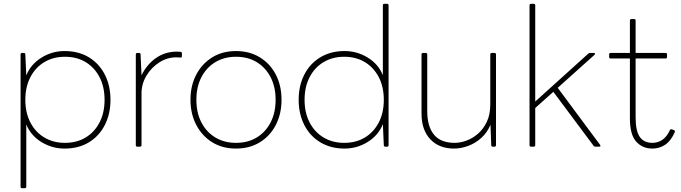

<svg xmlns="http://www.w3.org/2000/svg" viewBox="-20 -770 3575 1008"><path d="M96 218Q88 218 88 210V-484Q88 -492 96 -492H105Q113 -492 113 -484L118 -374Q141 -432 197 -467Q253 -502 319 -502Q393 -502 447 -469Q501 -436 530.5 -378Q560 -320 560 -246Q560 -172 530.5 -114Q501 -56 447 -23Q393 10 319 10Q253 10 197 -24.5Q141 -59 118 -117V210Q118 218 110 218ZM321 -20Q383 -20 429.5 -48Q476 -76 502.5 -127Q529 -178 529 -246Q529 -314 502.5 -365Q476 -416 429.5 -444Q383 -472 321 -472Q260 -472 213 -444Q166 -416 139.5 -365Q113 -314 113 -246Q113 -178 139.5 -127Q166 -76 213 -48Q260 -20 321 -20Z M701 0Q693 0 693 -8V-484Q693 -492 701 -492H710Q718 -492 718 -484L723 -375Q751 -432 799 -465.5Q847 -499 909 -499Q923 -499 928 -498Q935 -497 935 -490V-476Q935 -466 927 -468Q921 -469 906 -469Q858 -469 816.5 -442.5Q775 -416 749 -373Q723 -330 723 -280V-8Q723 0 715 0Z M1219 10Q1147 10 1093.5 -23.5Q1040 -57 1010 -115Q980 -173 980 -246Q980 -320 1010 -377.5Q1040 -435 1093.5 -468.5Q1147 -502 1219 -502Q1291 -502 1345 -468.5Q1399 -435 1428.5 -377.5Q1458 -320 1458 -246Q1458 -173 1428.5 -115Q1399 -57 1345 -23.5Q1291 10 1219 10ZM1219 -20Q1281 -20 1327.5 -48Q1374 -76 1400.5 -127Q1427 -178 1427 -246Q1427 -314 1400.5 -365Q1374 -416 1327.5 -444Q1281 -472 1219 -472Q1158 -472 1111 -444Q1064 -416 1037.5 -365Q1011 -314 1011 -246Q1011 -178 1037.5 -127Q1064 -76 1111 -48Q1158 -20 1219 -20Z M1789 10Q1716 10 1661.5 -23Q1607 -56 1577.5 -114Q1548 -172 1548 -246Q1548 -320 1577.5 -378Q1607 -436 1661.5 -469Q1716 -502 1789 -502Q1855 -502 1911 -467.5Q1967 -433 1990 -375V-742Q1990 -750 1998 -750H2012Q2020 -750 2020 -742V-8Q2020 0 2012 0H2003Q1995 0 1995 -8L1990 -118Q1967 -60 1911 -25Q1855 10 1789 10ZM1787 -20Q1849 -20 1895.5 -48Q1942 -76 1968.5 -127Q1995 -178 1995 -246Q1995 -314 1968.5 -365Q1942 -416 1895.5 -444Q1849 -472 1787 -472Q1726 -472 1679 -444Q1632 -416 1605.5 -365Q1579 -314 1579 -246Q1579 -178 1605.5 -127Q1632 -76 1679 -48Q1726 -20 1787 -20Z M2364 10Q2285 10 2239 -39Q2193 -88 2193 -173V-484Q2193 -492 2201 -492H2215Q2223 -492 2223 -484V-187Q2223 -106 2258.5 -63Q2294 -20 2367 -20Q2397 -20 2429.5 -32Q2462 -44 2490 -68.5Q2518 -93 2536 -131Q2554 -169 2554 -222V-484Q2554 -492 2562 -492H2576Q2584 -492 2584 -484V-8Q2584 0 2576 0H2567Q2559 0 2559 -8L2555 -115Q2538 -74 2507 -46Q2476 -18 2438 -4Q2400 10 2364 10Z M2768 0Q2760 0 2760 -8V-742Q2760 -750 2768 -750H2782Q2790 -750 2790 -742V-237L3068 -488Q3072 -492 3078 -492H3097Q3102 -492 3103.5 -489Q3105 -486 3101 -482L2908 -309L3130 -10Q3137 0 3125 0H3106Q3099 0 3096 -5L2885 -288L2790 -203V-8Q2790 0 2782 0Z M3405 10Q3353 10 3320 -26.5Q3287 -63 3287 -149V-463H3186Q3178 -463 3178 -471V-484Q3178 -492 3186 -492H3287V-662Q3287 -670 3295 -670H3309Q3317 -670 3317 -662V-492H3474Q3482 -492 3482 -484V-471Q3482 -463 3474 -463H3317V-154Q3317 -82 3339 -51Q3361 -20 3405 -20Q3434 -20 3457.5 -36Q3481 -52 3497 -87Q3500 -93 3507 -91L3518 -87Q3526 -84 3522 -75Q3502 -30 3472 -10Q3442 10 3405 10Z"/></svg>

Font: LINE Seed Sans Thin
Style: Regular
Weight: 250
Designer: LINE VX Design & Dalton Maag Ltd & Sandoll Inc
Foundry: Dalton Maag Ltd
Version: Version 1.003